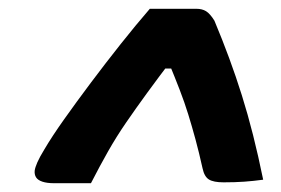

<svg xmlns="http://www.w3.org/2000/svg" viewBox="-20 -775 640 437"><path d="M321 -755Q348 -755 374.5 -755Q401 -755 427 -755Q440 -755 449 -749.5Q458 -744 468 -728Q486 -685 501.5 -643Q517 -601 530.5 -558Q544 -515 556 -467.5Q568 -420 579 -366Q557 -363 536 -361.5Q515 -360 489 -360Q466 -360 455.5 -366.5Q445 -373 441 -392Q433 -428 425 -457.5Q417 -487 408.5 -514.5Q400 -542 389 -570.5Q378 -599 364 -633L397 -619H324L372 -640Q340 -598 314.5 -563Q289 -528 267 -496Q245 -464 226 -430.5Q207 -397 187 -358H103Q87 -358 76.5 -361.5Q66 -365 62 -371.5Q58 -378 59 -387Q60 -394 65 -405.5Q70 -417 81 -435Q98 -464 126 -503.5Q154 -543 187 -587Q220 -631 254.5 -674.5Q289 -718 321 -755Z"/></svg>

Font: Rec Mono Semicasual
Style: Bold Italic
Weight: 700
Italic angle: -10°
Version: Version 1.085; ttfautohint (v1.8.4.7-5d5b)